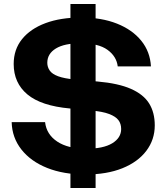

<svg xmlns="http://www.w3.org/2000/svg" viewBox="-20 -852 828 954"><path d="M405 15Q296 15 214.5 -17.5Q133 -50 86.5 -109Q40 -168 38 -245H204Q211 -184 264.5 -148.5Q318 -113 408 -113Q493 -113 537.5 -140Q582 -167 582 -211Q582 -237 568.5 -255Q555 -273 522.5 -285.5Q490 -298 432 -303L327 -313Q184 -326 116 -383Q48 -440 48 -534Q48 -606 89.5 -657.5Q131 -709 206 -737Q281 -765 383 -765Q485 -765 561.5 -734.5Q638 -704 682 -649.5Q726 -595 730 -522H565Q559 -572 514 -604.5Q469 -637 381 -637Q300 -637 257.5 -611Q215 -585 215 -540Q215 -519 227 -501.5Q239 -484 269 -473Q299 -462 351 -457L465 -447Q568 -438 630.5 -410.5Q693 -383 721 -338Q749 -293 749 -229Q749 -158 707 -102.5Q665 -47 588 -16Q511 15 405 15ZM455 -832V82H330V-832Z"/></svg>

Font: Unbounded Medium
Style: Regular
Weight: 500
Designer: Luke Prowse, Jean-Baptiste Morizot, Fátima Lázaro, Florian Runge
Foundry: NaN
Version: Version 1.700